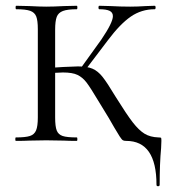

<svg xmlns="http://www.w3.org/2000/svg" viewBox="-20 -488 584 665"><path d="M35 -12Q68 -12 83.5 -17Q99 -22 105 -36.5Q111 -51 111 -81V-387Q111 -417 105.5 -431Q100 -445 84.5 -450.5Q69 -456 36 -456Q34 -456 34 -462Q34 -468 36 -468L81 -467Q119 -465 140 -465Q165 -465 203 -467L246 -468Q248 -468 248 -462Q248 -456 246 -456Q214 -456 198 -450Q182 -444 176.5 -429.5Q171 -415 171 -385V-81Q171 -50 176.5 -36Q182 -22 197 -17Q212 -12 246 -12Q248 -12 248 -6Q248 0 246 0Q218 0 202 -1L140 -2L81 -1Q64 0 35 0Q33 0 33 -6Q33 -12 35 -12ZM254 -244 331 -351Q371 -410 371 -432Q371 -445 359.5 -450.5Q348 -456 324 -456Q321 -456 321 -462Q321 -468 324 -468L362 -467Q398 -465 431 -465Q456 -465 486 -467L516 -468Q519 -468 519 -462Q519 -456 516 -456Q470 -456 433 -430.5Q396 -405 354 -349L269 -237ZM376 -46Q363 -70 324 -133Q293 -185 279.5 -202.5Q266 -220 248.5 -228.5Q231 -237 198 -237Q187 -237 153 -235L152 -253L199 -256Q241 -258 250 -258Q282 -258 300.5 -250Q319 -242 335 -222Q351 -202 381 -152Q419 -91 440 -64Q461 -37 480.5 -25Q500 -13 529 -12Q537 -12 538 -10.5Q539 -9 539 0L538 25Q533 78 533 152Q533 157 527.5 157Q522 157 522 152Q522 0 417 0Q410 0 406 -2Q402 -4 394.5 -15.5Q387 -27 376 -46Z"/></svg>

Font: Cormorant SC
Style: Regular
Weight: 400
Designer: Christian Thalmann (Catharsis Fonts)
Foundry: Catharsis Fonts
Version: Version 4.000